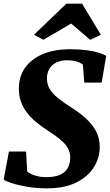

<svg xmlns="http://www.w3.org/2000/svg" viewBox="-21 -1022 602 1053"><path d="M235 11Q181 11 131.2 2.8Q81.5 -5.5 46 -16.8Q10.5 -28 -1 -37L28 -191H122L128 -81.5Q144.5 -67.5 172.5 -59Q200.5 -50.5 232 -50.5Q268.5 -50.5 293.8 -58.2Q319 -66 334.5 -80.5Q350 -95 357 -115Q364 -135 364 -159.5Q364 -187 350.5 -210.5Q337 -234 308.5 -257.8Q280 -281.5 235 -310Q203 -330.5 175.2 -354Q147.5 -377.5 126.5 -404.8Q105.5 -432 94 -464.2Q82.5 -496.5 82.5 -534.5Q82.5 -605.5 118.8 -653.8Q155 -702 218 -727Q281 -752 360.5 -752Q413.5 -752 453 -746.8Q492.5 -741.5 519.5 -733.2Q546.5 -725 561.5 -716L536.5 -569H441.5L433.5 -667.5Q418.5 -679.5 396.8 -685.5Q375 -691.5 348.5 -691.5Q313 -691.5 288 -679.2Q263 -667 249.8 -644.5Q236.5 -622 236.5 -592Q236.5 -560.5 251 -535Q265.5 -509.5 296 -484.8Q326.5 -460 374 -430Q415 -404 449.5 -373Q484 -342 505 -303.5Q526 -265 526 -216Q526 -156.5 493.8 -104.8Q461.5 -53 397 -21Q332.5 11 235 11ZM165.5 -831.5 343 -1002H429L532 -831.5L473.5 -803.5Q447.5 -825.5 421.5 -848.2Q395.5 -871 369 -893Q331 -870.5 292.8 -848Q254.5 -825.5 216.5 -804Z"/></svg>

Font: Merriweather 20pt Black
Style: Italic
Weight: 900
Italic angle: -7.8°
Version: Version 2.101